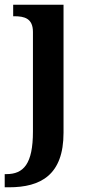

<svg xmlns="http://www.w3.org/2000/svg" viewBox="-37 -556 385 816"><path d="M-17 240H1C137 240 233 187 233 8V-536H19V-487H23C67 -487 103 -478 103 -420V3C103 141 63 184 -10 184H-17Z"/></svg>

Font: Noto Serif Devanagari SemiBold
Style: Regular
Weight: 600
Designer: Universal Thirst, Indian Type Foundry and the Monotype Design Team
Foundry: Monotype Imaging Inc.
Version: Version 2.004